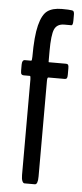

<svg xmlns="http://www.w3.org/2000/svg" viewBox="-52 -738 330 768"><g transform="rotate(5 113.0 -354.0)"><path d="M76.7 0Q71.3 0 67.6 -8.5Q64 -17.1 64 -32.2V-416.5Q64 -430.2 60.5 -430.2H35.6Q29.8 -430.2 26.9 -433.6Q23.9 -437 23.9 -447.8V-472.2Q23.9 -491.2 35.6 -491.2H60.5Q64 -491.2 64 -507.3Q64 -589.8 75.2 -634Q86.4 -678.2 107.2 -693.1Q127.9 -708 165 -708Q194.8 -708 204.6 -706.1Q208 -705.6 209.7 -704.8Q211.4 -704.1 213.1 -700.4Q214.8 -696.8 214.8 -690.4V-666Q214.8 -646.5 208.5 -646.5H180.2Q150.9 -646.5 140.6 -623.8Q130.4 -601.1 130.4 -535.6V-494.1Q130.4 -491.2 131.8 -491.2H200.7Q206.5 -491.2 209 -487.8Q211.4 -484.4 211.4 -474.1V-447.8Q211.4 -437.5 209 -433.8Q206.5 -430.2 200.7 -430.2H134.8Q130.4 -430.2 130.4 -416.5V-32.2Q130.4 0 118.2 0Z"/></g></svg>

Font: BenchNine
Style: Regular
Weight: 400
Designer: Vernon Adams
Foundry: Vernon Adams
Version: Version 1 ; ttfautohint (v0.92.18-e454-dirty) -l 8 -r 50 -G 